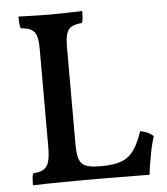

<svg xmlns="http://www.w3.org/2000/svg" viewBox="-50 -724 674 773"><g transform="rotate(-5 286.5 -338.0)"><path d="M333 -50Q386 -50 416.5 -62Q447 -74 466.5 -102.5Q486 -131 501 -177Q519 -173 532 -167Q545 -161 554 -152Q543 -118 535.5 -76.5Q528 -35 523 2Q503 1 469 1Q435 1 396 0.5Q357 0 319 0Q291 0 253.5 0Q216 0 176.5 0.5Q137 1 104 1.5Q71 2 52 3Q52 -12 53 -24.5Q54 -37 57 -45Q84 -47 99 -55.5Q114 -64 120.5 -85Q127 -106 127 -146V-540Q127 -576 121 -594.5Q115 -613 100 -621Q85 -629 58 -631Q55 -640 54 -653Q53 -666 53 -679Q75 -678 97.5 -677.5Q120 -677 142 -676.5Q164 -676 182 -676Q204 -676 226 -676.5Q248 -677 269.5 -677.5Q291 -678 311 -679Q311 -665 310 -652.5Q309 -640 306 -631Q280 -629 264.5 -621Q249 -613 243 -593.5Q237 -574 237 -537V-146Q237 -108 244 -87Q251 -66 270.5 -58Q290 -50 325 -50Z"/></g></svg>

Font: Vollkorn Medium
Style: Regular
Weight: 500
Designer: Friedrich Althausen
Foundry: Friedrich Althausen
Version: Version 5.000